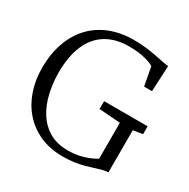

<svg xmlns="http://www.w3.org/2000/svg" viewBox="-170 -905 1052 1071"><g transform="rotate(30 356.0 -370.0)"><path d="M371.5 11Q289.5 11 225 -17.8Q160.5 -46.5 116 -97.2Q71.5 -148 48.5 -215.2Q25.5 -282.5 25.5 -359.5Q25.5 -452 51.8 -524.8Q78 -597.5 126.2 -648Q174.5 -698.5 242.2 -724.8Q310 -751 393 -751Q433 -751 470 -746.8Q507 -742.5 538.5 -736.2Q570 -730 593.5 -725.2Q617 -720.5 629.5 -720L621.5 -554H570.5L548.5 -672.5Q541 -678.5 519.8 -686.5Q498.5 -694.5 465.2 -700.5Q432 -706.5 387.5 -706.5Q301.5 -706.5 241.2 -669.8Q181 -633 149.8 -561.2Q118.5 -489.5 118.5 -383.5Q118.5 -317.5 132.8 -254.8Q147 -192 178 -142Q209 -92 258.8 -62.2Q308.5 -32.5 380 -32.5Q415 -32.5 446 -38.5Q477 -44.5 504 -55.2Q531 -66 554.5 -80V-311.5L418 -321.5V-372H698.5V-321.5L637.5 -311.5V-40Q618 -39.5 597.8 -34Q577.5 -28.5 554.8 -21Q532 -13.5 505 -6.2Q478 1 445.2 6Q412.5 11 371.5 11Z"/></g></svg>

Font: Merriweather 36pt Light
Style: Regular
Weight: 300
Designer: Eben Sorkin
Foundry: Eben Sorkin
Version: Version 2.100